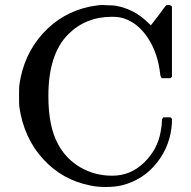

<svg xmlns="http://www.w3.org/2000/svg" viewBox="-20 -725 762 766"><path d="M660 -257 666 -251V-236Q661 -146 607 -77Q553 -8 468 14Q439 21 403 21Q366 21 340 15Q228 -7 151.5 -91Q75 -175 57 -299Q56 -308 56 -342Q56 -375 57 -385Q74 -507 151 -591.5Q228 -676 340 -699Q372 -705 391 -705Q393 -705 399 -704.5Q405 -704 408 -704Q432 -704 442 -702Q515 -689 569 -636L582 -624L612 -663Q639 -700 643 -704Q644 -704 647 -704.5Q650 -705 653 -705Q660 -705 666 -699V-419L660 -413H626Q620 -419 619 -430Q610 -512 571 -572Q532 -632 476 -651Q457 -658 426 -658Q322 -658 252 -588Q173 -509 173 -342Q173 -221 211 -151Q242 -92 299.5 -58Q357 -24 428 -24Q501 -24 555 -76.5Q609 -129 621 -200Q626 -225 626 -244Q626 -251 632 -257Z"/></svg>

Font: KaTeX_Main
Style: Regular
Weight: 400
Version: Version 1.1; ttfautohint (v1.3)